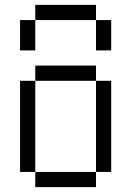

<svg xmlns="http://www.w3.org/2000/svg" viewBox="-20 -770 540 790"><path d="M125 -62.5V0H375V-62.5ZM125 -62.5Q125 -62.5 125 -437.5H62.5Q62.5 -437.5 62.5 -62.5ZM375 -62.5H437.5Q437.5 -62.5 437.5 -437.5H375Q375 -437.5 375 -62.5ZM125 -437.5H375V-500H125ZM62.5 -687.5Q62.5 -687.5 62.5 -562.5H125Q125 -562.5 125 -687.5ZM375 -687.5Q375 -687.5 375 -562.5H437.5Q437.5 -562.5 437.5 -687.5ZM125 -687.5H375V-750H125Z"/></svg>

Font: Unifont
Style: Regular
Weight: 500
Version: Version 13.0.05